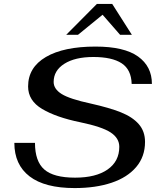

<svg xmlns="http://www.w3.org/2000/svg" viewBox="-20 -947 821 977"><path d="M53 -220H158Q158 -126 205.5 -84.5Q253 -43 362 -43Q468 -43 527.5 -84.5Q587 -126 587 -200Q587 -244 543 -273Q499 -302 388 -325Q266 -350 194.5 -392.5Q123 -435 123 -507Q123 -604 213.5 -657Q304 -710 466 -710Q612 -710 682.5 -659.5Q753 -609 753 -520H650Q648 -593 599 -625Q550 -657 455 -657Q362 -657 307.5 -622.5Q253 -588 253 -530Q253 -494 294 -468.5Q335 -443 442 -420Q536 -399 595 -375.5Q654 -352 686 -315.5Q718 -279 718 -225Q718 -150 673 -97Q628 -44 547.5 -17Q467 10 360 10Q208 10 130.5 -49.5Q53 -109 53 -220ZM473 -927H551L651 -770H591L502 -872L377 -770H317Z"/></svg>

Font: Fahkwang Medium
Style: Italic
Weight: 500
Italic angle: -10°
Version: Version 1.000; ttfautohint (v1.6)